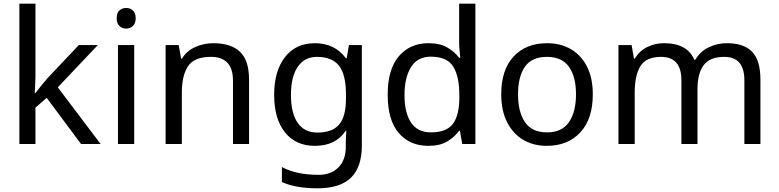

<svg xmlns="http://www.w3.org/2000/svg" viewBox="-20 -780 4220 1040"><path d="M172 -363Q172 -347 170.5 -321Q169 -295 168 -276H172Q178 -284 190 -299Q202 -314 214.5 -329.5Q227 -345 236 -355L407 -536H510L293 -307L525 0H419L233 -250L172 -197V0H85V-760H172Z M664 -737Q684 -737 699.5 -723.5Q715 -710 715 -681Q715 -653 699.5 -639Q684 -625 664 -625Q642 -625 627 -639Q612 -653 612 -681Q612 -710 627 -723.5Q642 -737 664 -737ZM707 -536V0H619V-536Z M1135 -546Q1231 -546 1280 -499.5Q1329 -453 1329 -349V0H1242V-343Q1242 -472 1122 -472Q1033 -472 999 -422Q965 -372 965 -278V0H877V-536H948L961 -463H966Q992 -505 1038 -525.5Q1084 -546 1135 -546Z M1685 -546Q1738 -546 1780.5 -526Q1823 -506 1853 -465H1858L1870 -536H1940V9Q1940 124 1881.5 182Q1823 240 1700 240Q1582 240 1507 206V125Q1586 167 1705 167Q1774 167 1813.5 126.5Q1853 86 1853 16V-5Q1853 -17 1854 -39.5Q1855 -62 1856 -71H1852Q1798 10 1686 10Q1582 10 1523.5 -63Q1465 -136 1465 -267Q1465 -395 1523.5 -470.5Q1582 -546 1685 -546ZM1697 -472Q1630 -472 1593 -418.5Q1556 -365 1556 -266Q1556 -167 1592.5 -114.5Q1629 -62 1699 -62Q1780 -62 1817 -105.5Q1854 -149 1854 -246V-267Q1854 -377 1816 -424.5Q1778 -472 1697 -472Z M2300 10Q2200 10 2140 -59.5Q2080 -129 2080 -267Q2080 -405 2140.5 -475.5Q2201 -546 2301 -546Q2363 -546 2402.5 -523Q2442 -500 2467 -467H2473Q2472 -480 2469.5 -505.5Q2467 -531 2467 -546V-760H2555V0H2484L2471 -72H2467Q2443 -38 2403 -14Q2363 10 2300 10ZM2314 -63Q2399 -63 2433.5 -109.5Q2468 -156 2468 -250V-266Q2468 -366 2435 -419.5Q2402 -473 2313 -473Q2242 -473 2206.5 -416.5Q2171 -360 2171 -265Q2171 -169 2206.5 -116Q2242 -63 2314 -63Z M3191 -269Q3191 -136 3123.5 -63Q3056 10 2941 10Q2870 10 2814.5 -22.5Q2759 -55 2727 -117.5Q2695 -180 2695 -269Q2695 -402 2762 -474Q2829 -546 2944 -546Q3017 -546 3072.5 -513.5Q3128 -481 3159.5 -419.5Q3191 -358 3191 -269ZM2786 -269Q2786 -174 2823.5 -118.5Q2861 -63 2943 -63Q3024 -63 3062 -118.5Q3100 -174 3100 -269Q3100 -364 3062 -418Q3024 -472 2942 -472Q2860 -472 2823 -418Q2786 -364 2786 -269Z M3918 -546Q4009 -546 4054 -499.5Q4099 -453 4099 -349V0H4012V-345Q4012 -472 3903 -472Q3825 -472 3791.5 -427Q3758 -382 3758 -296V0H3671V-345Q3671 -472 3561 -472Q3480 -472 3449 -422Q3418 -372 3418 -278V0H3330V-536H3401L3414 -463H3419Q3444 -505 3486.5 -525.5Q3529 -546 3577 -546Q3703 -546 3741 -456H3746Q3773 -502 3819.5 -524Q3866 -546 3918 -546Z"/></svg>

Font: Noto Sans Old Persian
Style: Regular
Weight: 400
Designer: Monotype Design Team
Foundry: Monotype Imaging Inc.
Version: Version 2.001; ttfautohint (v1.8.4.7-5d5b)